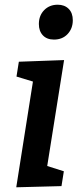

<svg xmlns="http://www.w3.org/2000/svg" viewBox="-20 -791 340 815"><path d="M49 4 129 -503 172 -429 50 -466 60 -529 252 -536 171 -27 131 -102 251 -64 241 -1ZM209 -623Q179 -623 162 -641Q145 -659 145 -689Q145 -725 167.5 -748Q190 -771 225 -771Q254 -771 271.5 -753.5Q289 -736 289 -705Q289 -670 267 -646.5Q245 -623 209 -623Z"/></svg>

Font: Bitter Thin SemiBold
Style: Italic
Weight: 600
Italic angle: -9°
Version: Version 2.002